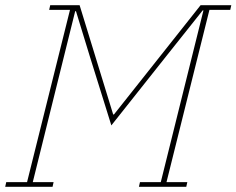

<svg xmlns="http://www.w3.org/2000/svg" viewBox="-23 -718 909 738"><path d="M1 -18H81L246 -680H166L170 -698H283L412 -278H415L748 -698H866L862 -680H782L617 -18H697L693 0H511L515 -18H595L759 -678H756L616 -502L405 -236L322 -502L269 -675H266L103 -18H183L179 0H-3Z"/></svg>

Font: IBM Plex Serif Thin
Style: Italic
Weight: 100
Italic angle: -14°
Designer: Mike Abbink, Paul van der Laan, Pieter van Rosmalen
Foundry: Bold Monday
Version: Version 3.001